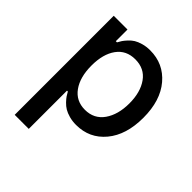

<svg xmlns="http://www.w3.org/2000/svg" viewBox="-206 -689 1028 1028"><g transform="rotate(45 308.5 -174.5)"><path d="M71.3 204.6V-545.4H175.3V-457H184.1Q191.9 -471.2 198 -480.5Q204.1 -489.7 218 -504.9Q231.9 -520 247.1 -529.3Q262.2 -538.6 286.9 -545.7Q311.5 -552.7 340.3 -552.7Q441.4 -552.7 505.6 -477.1Q569.8 -401.4 569.8 -271.5Q569.8 -141.6 506.3 -65.4Q442.9 10.7 341.8 10.7Q313.5 10.7 289.1 3.9Q264.6 -2.9 248.8 -12.5Q232.9 -22 219 -36.6Q205.1 -51.3 198.2 -61.5Q191.4 -71.8 184.1 -85H177.7V204.6ZM175.3 -272.9Q175.3 -185.1 212.9 -132.6Q250.5 -80.1 317.9 -80.1Q386.7 -80.1 424.6 -134Q462.4 -188 462.4 -272.9Q462.4 -357.4 425 -409.9Q387.7 -462.4 317.9 -462.4Q249.5 -462.4 212.4 -411.1Q175.3 -359.9 175.3 -272.9Z"/></g></svg>

Font: Karasuma Gothic
Style: Regular
Weight: 500
Designer: Rasmus Andersson / Ryoko Nishizuka
Foundry: Genbu
Version: Version 1.00